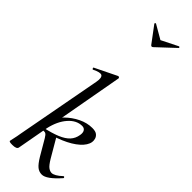

<svg xmlns="http://www.w3.org/2000/svg" viewBox="-361 -1118 1139 1139"><g transform="rotate(45 208.5 -548.0)"><path d="M62 8Q46 8 40.5 6Q35 4 35 1Q35 -2 40.5 -25Q46 -48 50 -74L150 -610Q157 -649 143 -658.5Q129 -668 85 -646Q81 -645 78.5 -651Q76 -657 80 -658L217 -725Q221 -727 225.5 -723.5Q230 -720 229 -717L137 -207L101 -9Q98 8 62 8ZM310 9Q287 9 269 -5.5Q251 -20 228 -58L170 -157Q159 -176 149.5 -180.5Q140 -185 116 -179L212 -213L281 -95Q302 -60 316.5 -49.5Q331 -39 345 -39Q356 -39 372 -48Q388 -57 407 -75Q411 -79 415 -74.5Q419 -70 416 -67Q349 9 310 9ZM116 -179V-194Q180 -208 219.5 -224.5Q259 -241 279.5 -263.5Q300 -286 305 -318Q309 -340 301 -352.5Q293 -365 276 -365Q229 -365 191 -322Q153 -279 137 -207L104 -243Q128 -288 163.5 -323Q199 -358 241.5 -378.5Q284 -399 327 -399Q355 -399 367.5 -388.5Q380 -378 383.5 -364Q387 -350 385 -339Q380 -308 345.5 -277Q311 -246 252.5 -221Q194 -196 116 -179ZM226 -994 149 -1097Q148 -1099 151.5 -1102.5Q155 -1106 156 -1104L244 -1053L348 -1105Q351 -1106 353.5 -1102.5Q356 -1099 354 -1097L244 -994Q234 -984 226 -994Z"/></g></svg>

Font: Cormorant Garamond Light Medium
Style: Italic
Weight: 500
Italic angle: -10°
Version: Version 4.001